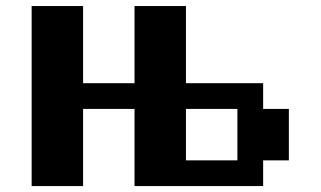

<svg xmlns="http://www.w3.org/2000/svg" viewBox="-20 -628 1082 648"><path d="M607.6 -86.8H781.2V-260.4H607.6ZM434 -260.4H260.4V0H86.8V-607.6H260.4V-347.2H434V-607.6H607.6V-347.2H868.1V-260.4H954.9V-86.8H868.1V0H434Z"/></svg>

Font: 8-bit Operator+ 8
Style: Bold
Weight: 700
Designer: GrandChaos9000
Version: Version 1.3.0 - August 1, 2014